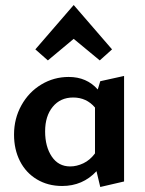

<svg xmlns="http://www.w3.org/2000/svg" viewBox="-20 -735 578 766"><path d="M171 -494 121 -538 274 -715 427 -538 378 -494 274 -580ZM475 -432V-11L380 11L365 -52Q310 7 228 7Q171 7 127 -19.5Q83 -46 59.5 -92.5Q36 -139 36 -198Q36 -262 65.5 -315Q95 -368 145 -398Q195 -428 254 -428Q326 -428 370 -378L380 -411ZM359 -123V-306Q325 -346 272 -346Q221 -346 190.5 -309Q160 -272 160 -211Q160 -150 186.5 -110.5Q213 -71 260 -71Q286 -71 312.5 -83.5Q339 -96 359 -123Z"/></svg>

Font: Ysabeau Infant
Style: Bold
Weight: 700
Designer: Christian Thalmann (Catharsis Fonts)
Version: Version 0.003